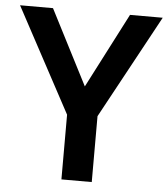

<svg xmlns="http://www.w3.org/2000/svg" viewBox="-52 -761 705 807"><g transform="rotate(5 301.0 -357.0)"><path d="M301 -398 139 -714H0L237 -273V0H365V-278L602 -714H464Z"/></g></svg>

Font: Noto Sans Tai Tham SemiBold
Style: Regular
Weight: 600
Designer: Monotype Design Team 2013. Revised by David WIlliams 2020
Foundry: Monotype Imaging Inc.
Version: Version 2.002